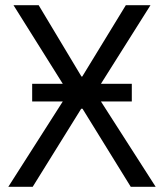

<svg xmlns="http://www.w3.org/2000/svg" viewBox="-20 -720 632 740"><path d="M104 -329H222L12 0H106L293 -301H298L484 0H580L369 -329H488V-397H369L560 -700H465L297 -425H294L129 -700H32L222 -397H104Z"/></svg>

Font: Fixel Display Regular
Style: Regular
Weight: 400
Designer: AlfaBravo + MacPaw
Foundry: Kyrylo Tkachov, Marchela Mozhyna, Serhii Makarenko, Maria Weinstein, Zakhar Kryvoshyya
Version: Version 1.211